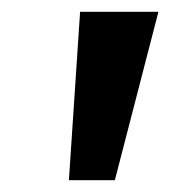

<svg xmlns="http://www.w3.org/2000/svg" viewBox="-20 -725 289 326"><path d="M97 -419 116 -705H249L175 -419Z"/></svg>

Font: Nunito Sans 10pt Condensed
Style: Bold Italic
Weight: 700
Width: 3
Italic angle: -9°
Designer: Vernon Adams
Foundry: Vernon Adams
Version: Version 3.101;gftools[0.9.27]